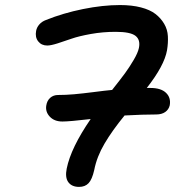

<svg xmlns="http://www.w3.org/2000/svg" viewBox="-20 -730 727 760"><path d="M293 9.8Q264.2 9.8 250.5 -8.8Q236.8 -27.3 244.1 -63Q260.7 -145 338.9 -258.8Q254.9 -249 227.1 -249Q195.3 -249 177.2 -268.1Q159.2 -287.1 163.1 -312Q166 -331.5 178.7 -342.8Q191.4 -354 210 -354Q240.2 -354 273.4 -356.9Q306.6 -359.9 352.1 -365.7Q397.5 -371.6 423.8 -374Q457.5 -416.5 474.9 -440.2Q492.2 -463.9 509 -492.4Q525.9 -521 529.8 -540Q536.6 -572.3 516.4 -588.1Q496.1 -604 438 -604Q387.2 -604 339.6 -595.5Q292 -586.9 263.4 -576.9Q234.9 -566.9 208 -558.3Q181.2 -549.8 167 -549.8Q144 -549.8 131.1 -566.4Q118.2 -583 123 -607.9Q125.5 -621.6 135.7 -633.3Q146 -645 162.1 -650.9Q230 -678.2 308.3 -694.1Q386.7 -710 455.1 -710Q502 -710 537.8 -700.7Q573.7 -691.4 595.2 -674.8Q616.7 -658.2 629.9 -635.7Q643.1 -613.3 644.5 -586.7Q646 -560.1 641.1 -530.8Q630.4 -470.2 561 -381.8H576.2Q617.2 -381.8 637.2 -362.5Q657.2 -343.3 651.9 -313Q647.9 -296.4 634 -286.6Q620.1 -276.9 598.1 -276.9Q545.4 -276.9 473.1 -272.9Q424.3 -213.4 393.8 -161.6Q363.3 -109.9 353 -57.1Q344.7 -20 330.8 -5.1Q316.9 9.8 293 9.8Z"/></svg>

Font: Shantell Sans Normal
Style: Italic
Weight: 500
Italic angle: -11.31°
Designer: Stephen Nixon, Anya Danilova, Shantell Martin
Foundry: Arrow Type
Version: Version 1.006;[559af2be0]